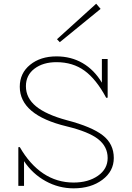

<svg xmlns="http://www.w3.org/2000/svg" viewBox="-20 -1005 714 1038"><path d="M523.9 -957 303.2 -776.9 288.1 -793 500 -984.9ZM341.8 -355Q476.1 -319.8 535.6 -273.4Q595.2 -227.1 595.2 -150.9Q595.2 -79.1 533.4 -33Q471.7 13.2 377.9 13.2Q297.4 13.2 226.6 -25.9Q155.8 -64.9 109.9 -133.8V0H79.1V-209L86.9 -210Q140.6 -116.2 214.1 -67.1Q287.6 -18.1 377.9 -18.1Q457 -18.1 509.5 -54.7Q562 -91.3 562 -150.9Q562 -212.4 510.7 -252.7Q459.5 -293 340.8 -321.8Q86.9 -382.8 86.9 -536.1Q86.9 -609.4 142.8 -654.8Q198.7 -700.2 285.2 -700.2Q364.3 -700.2 426.8 -663.8Q489.3 -627.4 530.8 -558.1V-686H562V-477.1L554.2 -476.1Q500.5 -576.7 437 -622.8Q373.5 -668.9 285.2 -668.9Q212.9 -668.9 166.5 -633.8Q120.1 -598.6 120.1 -539.1Q120.1 -475.1 174.8 -430.2Q229.5 -385.3 341.8 -355Z"/></svg>

Font: BioRhyme ExtraLight
Style: Regular
Weight: 275
Designer: Aoife Mooney
Foundry: Aoife Mooney Type
Version: Version 1.500;PS 001.500;hotconv 1.0.88;makeotf.lib2.5.64775